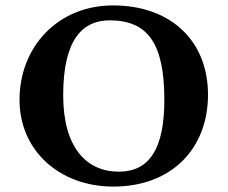

<svg xmlns="http://www.w3.org/2000/svg" viewBox="-20 -678 839 708"><path d="M747 -329C747 -527 610 -658 397 -658C194 -658 52 -506 52 -310C52 -122 200 10 398 10C612 10 747 -129 747 -329ZM384 -603C525 -603 586 -518 586 -310C586 -131 532 -45 418 -45C298 -45 213 -135 213 -327C213 -537 288 -603 384 -603Z"/></svg>

Font: Libertinus Sans
Style: Bold
Weight: 700
Designer: Philipp H. Poll, Khaled Hosny
Foundry: Caleb Maclennan
Version: Version 7.050;RELEASE